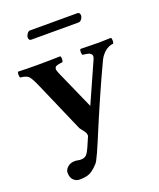

<svg xmlns="http://www.w3.org/2000/svg" viewBox="-155 -720 869 1047"><g transform="rotate(-20 279.0 -196.5)"><path d="M411.1 -575.2H137.2Q122.1 -575.2 122.1 -592.8Q122.1 -602.5 129.9 -613.8Q137.7 -625 147 -625H422.9Q429.7 -625 433.3 -619.9Q437 -614.7 437 -607.9Q437 -597.2 429.2 -586.2Q421.4 -575.2 411.1 -575.2ZM242.2 168Q233.9 182.6 215.8 198.7Q198.2 214.8 182.1 222.2Q161.1 231.9 125 231.9Q101.1 231.9 85.9 213.9Q74.2 199.7 74.2 173.8Q74.2 157.2 90.6 142.6Q106.9 127.9 133.8 127.9Q140.6 127.9 149.9 129.9Q159.2 131.8 168.9 131.8Q188.5 131.8 200.2 120.1Q210.9 108.9 222.2 83L246.1 27.8Q249 24.9 247.8 18.8Q246.6 12.7 246.1 9.5Q245.6 6.3 241.5 0Q237.3 -6.3 234.4 -9.8L226.6 -20.5L217.8 -32.2L88.9 -328.1Q68.4 -375 55.4 -387Q42.5 -398.9 9.8 -401.9Q5.4 -406.2 5.4 -418.9Q5.4 -431.6 9.8 -436Q49.8 -434.1 121.1 -434.1Q179.7 -434.1 253.9 -436Q258.3 -431.6 258.3 -418.9Q258.3 -406.2 253.9 -401.9Q241.2 -400.9 232.7 -398.9Q224.1 -397 218.3 -394.8Q212.4 -392.6 210.2 -388.2Q208 -383.8 207.3 -380.4Q206.5 -377 208.7 -369.6Q210.9 -362.3 212.9 -357.2Q214.8 -352.1 219.2 -342.3Q220.7 -339.4 221.2 -337.9L314 -128.9Q315.4 -126 315.4 -125Q315.4 -126 315.9 -127L418.9 -357.9Q422.9 -366.7 423.3 -373.5Q423.8 -380.4 420.7 -384.8Q417.5 -389.2 413.3 -392.3Q409.2 -395.5 401.4 -397.2Q393.6 -398.9 387.2 -399.9Q380.9 -400.9 371.1 -401.9Q366.7 -406.2 366.7 -418.9Q366.7 -431.6 371.1 -436Q445.3 -434.1 477.1 -434.1Q498 -434.1 547.9 -436Q552.2 -431.6 552.2 -418.9Q552.2 -406.2 547.9 -401.9Q522 -399.9 500.2 -381.3Q478.5 -362.8 466.8 -338.9Q387.7 -172.4 285.2 74.2Q258.8 137.2 242.2 168Z"/></g></svg>

Font: Linux Libertine G
Style: Bold
Weight: 700
Designer: Philipp H. Poll
Foundry: Philipp H. Poll
Version: Version 5.0.3